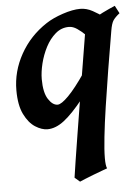

<svg xmlns="http://www.w3.org/2000/svg" viewBox="-51 -498 571 782"><g transform="rotate(-5 234.0 -106.5)"><path d="M432.1 -399.4Q418.5 -390.1 406 -368.9Q393.6 -347.7 383.3 -329.8Q373 -312 365.2 -312Q358.9 -312 346.9 -323.2Q335 -334.5 319.6 -349.6Q304.2 -364.7 287.4 -376.2Q270.5 -387.7 253.9 -387.7Q223.1 -387.7 199.2 -367.2Q175.3 -346.7 158.9 -315.2Q142.6 -283.7 134 -248.8Q125.5 -213.9 125.5 -185.1Q125.5 -130.4 143.1 -103.3Q160.6 -76.2 181.2 -76.2Q196.3 -76.2 225.8 -106Q255.4 -135.7 297.4 -197.3L280.3 -91.3Q234.9 -34.2 200 -7.1Q165 20 131.3 20Q107.9 20 81.5 3.2Q55.2 -13.7 36.9 -50.8Q18.6 -87.9 18.6 -148.9Q18.6 -226.1 57.6 -296.1Q96.7 -366.2 165.5 -411.1Q192.9 -429.2 234.1 -443.1Q275.4 -457 306.2 -457Q332 -457 356.7 -443.4Q381.3 -429.7 401.4 -415.3Q421.4 -400.9 432.1 -399.4ZM464.4 -425.3Q446.8 -411.6 438.2 -399.2Q429.7 -386.7 424.8 -356.4Q411.1 -276.9 398.4 -199Q385.7 -121.1 375.5 -52.2Q365.2 16.6 359.4 70.8Q353.5 125 353.5 157.7Q353.5 188.5 358.9 199.7Q352.5 202.1 336.2 208Q319.8 213.9 301 221.2Q282.2 228.5 266.4 234.9Q250.5 241.2 244.6 244.1L223.6 226.1Q226.6 204.1 233.9 157.7Q241.2 111.3 251.2 49.1Q261.2 -13.2 272.9 -84.7Q284.7 -156.2 296.9 -230Q309.1 -303.7 320.3 -372.6Q322.8 -387.2 345.2 -403.3Q367.7 -419.4 396.7 -433.6Q425.8 -447.8 447.8 -457Z"/></g></svg>

Font: Gentium Plus
Style: Bold Italic
Weight: 700
Italic angle: -8°
Designer: Victor Gaultney, Annie Olsen, Iska Routamaa, Becca Hirsbrunner
Foundry: SIL International
Version: Version 6.101